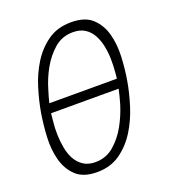

<svg xmlns="http://www.w3.org/2000/svg" viewBox="-136 -846 872 961"><g transform="rotate(-20 300.0 -365.0)"><path d="M218 10Q145 10 106.5 -26.5Q68 -63 53 -119Q38 -175 41.5 -241Q45 -307 55 -367Q65 -425 85 -490.5Q105 -556 139.5 -611.5Q174 -667 225.5 -703.5Q277 -740 350 -740Q424 -740 462.5 -704Q501 -668 516 -613Q531 -558 528 -492.5Q525 -427 515 -369Q505 -309 484 -242Q463 -175 428 -119Q393 -63 341.5 -26.5Q290 10 218 10ZM227 -40Q284 -40 326 -76Q368 -112 396.5 -163.5Q425 -215 442 -271Q454 -313 461 -346H101Q99 -327 97 -305Q93 -270 94 -234Q95 -198 101.5 -163Q108 -128 123 -101Q138 -74 163.5 -57Q189 -40 227 -40ZM470 -396Q472 -411 473 -428Q476 -462 475.5 -497.5Q475 -533 468 -567.5Q461 -602 446 -629.5Q431 -657 405.5 -673.5Q380 -690 342 -690Q284 -690 242.5 -654Q201 -618 172.5 -567Q144 -516 128 -460Q117 -425 110 -396Z"/></g></svg>

Font: Maple Mono NL Thin
Style: Italic
Weight: 250
Italic angle: -10°
Monospace: yes
Designer: subframe7536
Version: Version 7.000